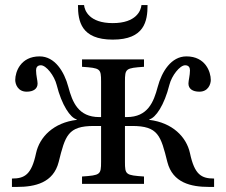

<svg xmlns="http://www.w3.org/2000/svg" viewBox="-20 -724 890 756"><path d="M287 -704C287 -641 299 -568 424 -568C549 -568 561 -641 561 -704H537C535 -683 517 -633 424 -633C331 -633 313 -683 311 -704ZM27 12H47C118 12 190 -4 211 -86C237 -190 247 -228 350 -228H378V-87C378 -36 375 -34 303 -29V0H547V-29C475 -34 472 -36 472 -87V-228H500C603 -228 613 -190 639 -86C660 -4 732 12 803 12H823V-21C773 -21 746 -36 728 -121C714 -185 659 -241 568 -252V-254C593 -260 627 -310 647 -390C656 -426 688 -467 709 -467C724 -467 728 -457 728 -447C728 -427 722 -407 722 -395C722 -374 739 -363 765 -363C800 -363 810 -393 810 -409C810 -441 789 -502 714 -502C654 -502 617 -442 601 -382C585 -322 562 -263 479 -263H472V-403C472 -454 475 -456 547 -461V-490H303V-461C375 -456 378 -454 378 -403V-263H371C288 -263 265 -322 249 -382C233 -442 196 -502 136 -502C61 -502 40 -441 40 -409C40 -393 50 -363 85 -363C111 -363 128 -374 128 -395C128 -407 122 -427 122 -447C122 -457 126 -467 141 -467C162 -467 194 -426 203 -390C223 -310 257 -260 282 -254V-252C191 -241 136 -185 122 -121C104 -36 77 -21 27 -21Z"/></svg>

Font: Lingua Franca
Style: Regular
Weight: 400
Version: Version 1.19